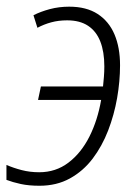

<svg xmlns="http://www.w3.org/2000/svg" viewBox="-31 -561 428 590"><path d="M90.3 9.8Q57.6 9.8 32.7 4.4Q7.8 -1 -11.2 -8.3V-54.2Q10.3 -44.9 35.6 -38.3Q61 -31.7 89.4 -31.7Q140.6 -31.7 179.4 -61.3Q218.3 -90.8 243.7 -141.1Q269 -191.4 279.8 -253.9H85.9L94.7 -295.4H285.6Q287.1 -308.6 288.3 -324.5Q289.6 -340.3 289.6 -356.9Q289.6 -401.9 277.3 -433.3Q265.1 -464.8 239.7 -481.7Q214.4 -498.5 175.3 -498.5Q148.9 -498.5 126.5 -492.4Q104 -486.3 84 -475.6L71.8 -514.2Q93.8 -525.4 122.1 -533Q150.4 -540.5 181.6 -540.5Q234.4 -540.5 269 -518.1Q303.7 -495.6 320.8 -455.3Q337.9 -415 337.9 -360.4Q337.9 -311.5 328.9 -259.8Q319.8 -208 301.3 -159.9Q282.7 -111.8 253.7 -73.5Q224.6 -35.2 183.8 -12.7Q143.1 9.8 90.3 9.8Z"/></svg>

Font: Open Sans SemiCondensed Light
Style: Italic
Weight: 300
Width: 4
Italic angle: -12°
Designer: Monotype Design Team
Foundry: Monotype Imaging Inc.
Version: Version 3.000